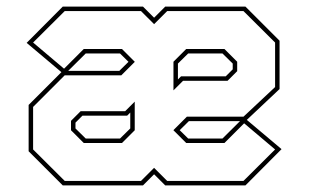

<svg xmlns="http://www.w3.org/2000/svg" viewBox="-20 -560 935 580"><path d="M169.5 0 66.5 -103V-243L169.5 -346H340.5L373.5 -378.5V-368L342.5 -398.5H239L174.5 -334.5L60.5 -430.5L169.5 -540H412L445.5 -506.5L479 -540H721.5L824.5 -437V-291L721.5 -194H550.5L517.5 -161.5V-172L548.5 -141.5H652L716.5 -205.5L830.5 -109.5L721.5 0H479L445.5 -33.5L412 0ZM175.5 -13.5H406L445.5 -53L485 -13.5H715.5L811 -108.5L717.5 -187.5L658 -128H542.5L504 -166.5V-167L544.5 -207.5H715.5L811 -297V-431.5L715.5 -526.5H485L445.5 -487L406 -526.5H175.5L80 -431.5L173.5 -352.5L233 -412H348.5L387 -373.5V-373L346.5 -332.5H175.5L80 -237V-108.5ZM233 -128 194.5 -166.5V-195L223.5 -224H358L387 -253V-166.5L348.5 -128ZM504 -287V-373.5L542.5 -412H658L696.5 -373.5V-345L667.5 -316H533ZM239 -141.5H342.5L373.5 -172V-220L364 -210.5H229L208 -189.5V-172ZM517.5 -320 527 -329.5H662L683 -350.5V-368L652 -398.5H548.5L517.5 -368Z"/></svg>

Font: Tourney Thin
Style: Regular
Weight: 100
Designer: Tyler Finck
Foundry: Etcetera Type Co
Version: Version 1.015